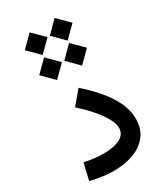

<svg xmlns="http://www.w3.org/2000/svg" viewBox="-233 -1042 966 1134"><g transform="rotate(-30 249.5 -475.0)"><path d="M264.6 -877 341.3 -954.1 418.9 -877 341.3 -799.8ZM93.8 -877 170.9 -954.1 248.5 -877 170.9 -799.8ZM93.8 -706.5 170.9 -783.7 248.5 -706.5 170.9 -629.4ZM264.6 -706.5 341.3 -783.7 418.9 -706.5 341.3 -629.4ZM459.5 -199.2Q459.5 -130.9 424.1 -85.7Q388.7 -40.5 328.6 -18.6Q268.6 3.4 193.8 3.4Q121.1 3.4 36.6 -18.1L63 -130.4Q99.1 -122.6 130.6 -118.9Q162.1 -115.2 190.9 -115.2Q264.2 -115.2 305.4 -137.2Q346.7 -159.2 346.7 -201.7Q346.7 -243.7 302.2 -306.4Q257.8 -369.1 182.1 -436.5L257.8 -526.4Q359.4 -436.5 409.4 -356.2Q459.5 -275.9 459.5 -199.2Z"/></g></svg>

Font: Estedad-FD SemiBold
Style: Regular
Weight: 600
Designer: Amin Abedi
Version: Version 7.3